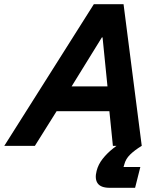

<svg xmlns="http://www.w3.org/2000/svg" viewBox="-78 -695 762 915"><path d="M-57.5 0 369.2 -675H510.8L597.5 0H460L443.3 -165H191.7L88.3 0ZM263.3 -283.3H434.2L410.8 -516.7H407.5ZM445 200Q402.5 200 387.5 178.8Q372.5 157.5 382.5 119.2Q390 89.2 410.8 62.5Q431.7 35.8 460.4 12.9Q489.2 -10 520.8 -26.7L597.5 0Q563.3 20.8 542.1 41.7Q520.8 62.5 514.2 89.2L510.8 100.8H590.8L565.8 200Z"/></svg>

Font: Funnel Sans
Style: Bold Italic
Weight: 700
Italic angle: -14.036°
Designer: NORD ID, Kristian Moeller
Foundry: Dicotype
Version: Version 1.000